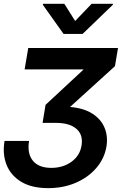

<svg xmlns="http://www.w3.org/2000/svg" viewBox="-22 -769 666 1013"><path d="M232.4 223.6Q145.5 223.6 90.3 190.4Q35.2 157.2 12.7 100.8Q-9.8 44.4 2 -25.4H131.3Q120.6 41.5 151.6 79.1Q182.6 116.7 248.5 116.7Q311 116.7 355.5 84.2Q399.9 51.8 408.2 -1.5Q417.5 -57.6 381.3 -89.1Q345.2 -120.6 273.9 -120.6H202.6L218.3 -215.8L418.5 -401.9V-402.8H107.9L127 -515.6H600.6L584.5 -419.9L348.6 -205.6V-204.6Q421.4 -198.2 466.8 -168.5Q512.2 -138.7 530.3 -93.5Q548.3 -48.3 539.6 4.4Q528.8 67.9 486.1 117.4Q443.4 167 377.7 195.3Q312 223.6 232.4 223.6ZM317.4 -749 374.5 -658.2 461.4 -749H574.2L573.2 -743.7L413.6 -589.8H313.5L204.1 -743.7L205.1 -749Z"/></svg>

Font: Inter Display Semi Bold
Style: Italic
Weight: 600
Italic angle: -9.39999°
Designer: Rasmus Andersson
Foundry: rsms
Version: Version 4.000;git-4fc901f